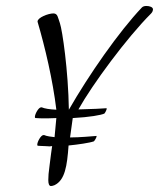

<svg xmlns="http://www.w3.org/2000/svg" viewBox="-20 -589 533 644"><path d="M151 35C154 35 158 34 163 32C198 15 205 -32 210 -101C241 -104 282 -110 295 -115C298 -118 304 -128 304 -132C304 -133 304 -133 304 -133H303C290 -132 247 -128 215 -128L224 -193C281 -196 319 -203 330 -208C333 -211 338 -221 338 -225L337 -226C328 -225 287 -223 243 -222C290 -306 405 -462 487 -544C492 -549 493 -555 493 -556V-558C493 -565 482 -569 471 -569C464 -569 459 -567 456 -564C379 -483 278 -338 211 -221C209 -353 189 -488 181 -511C174 -530 174 -544 159 -544C142 -544 106 -530 106 -517V-516C131 -431 157 -321 169 -221C146 -222 129 -225 120 -229H118C109 -229 97 -206 97 -197C97 -194 98 -193 100 -193H101C104 -193 111 -192 122 -192C135 -192 149 -192 169 -193L163 -129C154 -130 136 -132 128 -136H126C117 -136 105 -113 105 -104C105 -101 106 -100 108 -100H109C112 -100 120 -99 129 -99C136 -99 143 -98 146 -98C149 -98 152 -99 155 -99C155 -101 148 -51 146 -32C143 -12 142 4 142 15C142 28 145 35 151 35Z"/></svg>

Font: Comforter
Style: Regular
Weight: 400
Designer: Robert E. Leuschke
Foundry: Robert E. Leuschke
Version: Version 1.013; ttfautohint (v1.8.3)